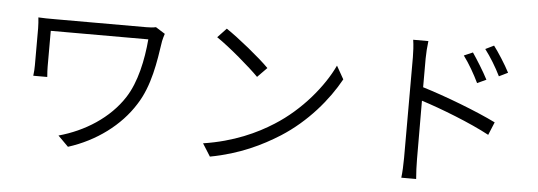

<svg xmlns="http://www.w3.org/2000/svg" viewBox="-51 -916 3102 1108"><g transform="rotate(5 1500.0 -362.0)"><path d="M871 -667 817 -701C801 -697 779 -696 760 -696C706 -696 272 -696 240 -696C197 -696 162 -696 136 -698C138 -678 140 -657 140 -635C140 -593 140 -451 140 -421C140 -403 139 -383 136 -360H217C215 -383 214 -406 214 -421C214 -451 214 -599 214 -627C286 -627 724 -627 779 -627C769 -507 741 -376 683 -286C601 -158 460 -70 311 -29L371 31C532 -20 669 -122 749 -250C821 -361 841 -503 859 -624C861 -633 867 -657 871 -667Z M1225 -728 1174 -674C1249 -624 1373 -517 1423 -466L1478 -522C1424 -577 1296 -681 1225 -728ZM1146 -57 1192 16C1364 -16 1490 -79 1590 -142C1739 -237 1853 -373 1920 -495L1877 -571C1820 -449 1700 -302 1548 -206C1454 -146 1323 -84 1146 -57Z M2652 -715 2601 -693C2634 -649 2667 -591 2691 -541L2743 -565C2719 -612 2676 -680 2652 -715ZM2770 -765 2721 -741C2754 -698 2788 -642 2813 -591L2864 -616C2840 -663 2796 -731 2770 -765ZM2309 -74C2309 -37 2307 10 2303 41H2389C2386 9 2384 -42 2384 -74L2383 -412C2494 -377 2672 -308 2781 -249L2812 -324C2703 -378 2515 -450 2383 -490V-657C2383 -685 2386 -728 2390 -758H2302C2307 -728 2309 -684 2309 -657C2309 -573 2309 -126 2309 -74Z"/></g></svg>

Font: Noto Sans CJK SC DemiLight
Style: Regular
Weight: 350
Designer: Ryoko NISHIZUKA 西塚涼子 (kana, bopomofo & ideographs); Paul D. Hunt (Latin, Greek & Cyrillic); Sandoll Communications 산돌커뮤니
Foundry: Adobe
Version: Version 2.004;hotconv 1.0.118;makeotfexe 2.5.65603